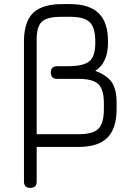

<svg xmlns="http://www.w3.org/2000/svg" viewBox="-20 -717 669 937"><path d="M97 169V-525Q100 -618 145.5 -657.5Q191 -697 284 -697H322Q416 -697 461.5 -652.5Q507 -608 507 -516V-508Q507 -411 445 -371Q500 -351 524.5 -317Q549 -283 549 -215V-185Q549 -90 504 -45Q459 0 364 0H159V169Q159 200 128 200Q97 200 97 169ZM159 -62H364Q433 -62 460 -88.5Q487 -115 487 -185V-212Q487 -281 460 -306.5Q433 -332 364 -332H259Q228 -332 228 -363Q228 -394 259 -394H314Q386 -394 415.5 -417.5Q445 -441 445 -508V-516Q445 -582 418 -608.5Q391 -635 322 -635H280Q209 -635 184 -611Q159 -587 159 -526Z"/></svg>

Font: Jura Medium
Style: Regular
Weight: 500
Designer: Daniel Johnson, Alexei Vanyashin
Foundry: Daniel Johnson
Version: Version 5.103